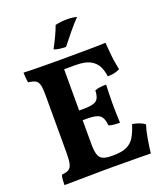

<svg xmlns="http://www.w3.org/2000/svg" viewBox="-158 -986 940 1094"><g transform="rotate(-20 312.0 -438.5)"><path d="M42 -679Q62 -678 91 -677.5Q120 -677 152.5 -676.5Q185 -676 215 -676Q245 -676 266 -676V-166Q266 -124 273 -101.5Q280 -79 298.5 -70Q317 -61 350 -61L328 0Q301 0 260 0.5Q219 1 176 1.5Q133 2 96.5 2.5Q60 3 42 3Q42 -15 43.5 -31Q45 -47 49 -58Q76 -60 90.5 -68.5Q105 -77 110.5 -99Q116 -121 116 -164V-519Q116 -558 110.5 -578.5Q105 -599 90.5 -607Q76 -615 48 -618Q45 -629 43.5 -647Q42 -665 42 -679ZM523 -192Q547 -188 566.5 -180.5Q586 -173 597 -163Q586 -129 578.5 -84.5Q571 -40 566 2Q542 1 502.5 1Q463 1 417.5 0.5Q372 0 328 0L350 -61H362Q414 -61 444 -75Q474 -89 491.5 -118Q509 -147 523 -192ZM461 -454Q460 -429 459 -401Q458 -373 458 -340Q458 -306 459 -276.5Q460 -247 461 -223Q440 -223 424 -224.5Q408 -226 394 -231Q390 -277 369.5 -293Q349 -309 296 -309H232V-368H296Q352 -368 371.5 -384Q391 -400 392 -444Q407 -450 425 -452Q443 -454 461 -454ZM539 -679Q541 -655 543.5 -624Q546 -593 550.5 -563.5Q555 -534 560 -511Q547 -504 529 -499.5Q511 -495 486 -495Q482 -529 468.5 -556.5Q455 -584 424 -601Q393 -618 336 -618H233L261 -676Q337 -676 391 -676.5Q445 -677 481 -677.5Q517 -678 539 -679ZM320 -734Q298 -734 281 -736.5Q264 -739 248 -745Q265 -776 281 -810Q297 -844 307 -872Q324 -876 342.5 -878Q361 -880 379 -880Q412 -880 437 -873Q405 -839 377 -805Q349 -771 320 -734Z"/></g></svg>

Font: Vollkorn
Style: Bold
Weight: 700
Designer: Friedrich Althausen
Foundry: Friedrich Althausen
Version: Version 5.000